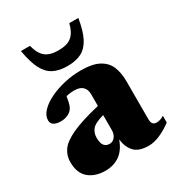

<svg xmlns="http://www.w3.org/2000/svg" viewBox="-165 -778 835 901"><g transform="rotate(-30 253.0 -327.5)"><path d="M506.5 -37.5Q477.5 -15.5 443.8 -0.2Q410 15 380.5 15Q326 15 302 -11.5Q278 -38 273.5 -80.5Q255.5 -30.5 222.8 -7.8Q190 15 145.5 15Q90.5 15 56 -13.8Q21.5 -42.5 21.5 -103Q21.5 -137.5 41.2 -165.8Q61 -194 113.8 -218.5Q166.5 -243 265.5 -266.5V-330.5Q265.5 -355.5 250.8 -370.2Q236 -385 205 -385Q181.5 -385 161 -379.5Q156 -348 151 -334.2Q146 -320.5 139 -313.5Q131 -304 115.2 -297.2Q99.5 -290.5 81 -290.5Q29 -290.5 29 -325Q29 -349 50 -371.8Q71 -394.5 106.8 -412.2Q142.5 -430 187 -440.5Q231.5 -451 278.5 -451Q343 -451 378 -431.2Q413 -411.5 426.2 -377.8Q439.5 -344 439.5 -301.5V-93.5Q439.5 -61 466 -61Q474.5 -61 484.8 -63.8Q495 -66.5 506.5 -74ZM185.5 -140.5Q185.5 -110 196 -97.2Q206.5 -84.5 225 -84.5Q242.5 -84.5 254 -99.2Q265.5 -114 265.5 -135V-217Q214 -202.5 199.8 -183.5Q185.5 -164.5 185.5 -140.5ZM237 -584.5Q285 -584.5 309 -605.2Q333 -626 343.5 -670H392.5Q382 -605.5 362.8 -568.2Q343.5 -531 313 -515.2Q282.5 -499.5 237 -499.5Q191.5 -499.5 161 -515.2Q130.5 -531 111.5 -568.2Q92.5 -605.5 81.5 -670H130.5Q141 -626 165 -605.2Q189 -584.5 237 -584.5Z"/></g></svg>

Font: Newsreader 16pt ExtraBold
Style: Regular
Weight: 800
Designer: Hugues Gentile
Foundry: Production Type
Version: Version 1.003; ttfautohint (v1.8.3)